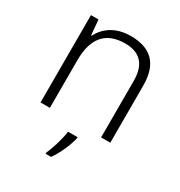

<svg xmlns="http://www.w3.org/2000/svg" viewBox="-178 -667 952 1013"><g transform="rotate(30 298.0 -160.5)"><path d="M326 -542C236 -542 175 -499 146 -440H142L134 -532H88V0H145V-290C145 -425 203 -493 320 -493C409 -493 457 -446 457 -344V0H513V-348C513 -482 447 -542 326 -542ZM349 68V61H291C286 104 263 180 247 212V221H280C312 176 339 112 349 68Z"/></g></svg>

Font: Noto Sans Gujarati Light
Style: Regular
Weight: 300
Designer: Jelle Bosma - Monotype Design Team, Universal Thirst
Foundry: Monotype Imaging Inc.
Version: Version 2.106